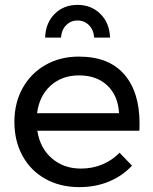

<svg xmlns="http://www.w3.org/2000/svg" viewBox="-20 -764 628 787"><path d="M552 -258Q552 -238 551 -228H133Q144 -157 192.5 -115Q241 -73 312 -73Q359 -73 399.5 -90Q440 -107 470 -138L521 -85Q482 -43 427 -20Q372 3 305 3Q227 3 166.5 -30.5Q106 -64 72.5 -125Q39 -186 39 -264Q39 -342 72.5 -402.5Q106 -463 166 -497.5Q226 -532 303 -532Q426 -532 489 -459.5Q552 -387 552 -258ZM468 -300Q464 -372 420 -413.5Q376 -455 304 -455Q234 -455 187.5 -413Q141 -371 132 -300ZM165 -610Q167 -670 204 -707Q241 -744 298 -744Q354 -744 391.5 -707Q429 -670 431 -610H366Q364 -641 345 -660.5Q326 -680 298 -680Q270 -680 251 -660.5Q232 -641 230 -610Z"/></svg>

Font: Gontserrat
Style: Regular
Weight: 400
Designer: Julieta Ulanovsky
Foundry: Julieta Ulanovsky
Version: Version 6.001